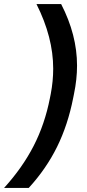

<svg xmlns="http://www.w3.org/2000/svg" viewBox="-75 -720 425 942"><path d="M170 -239 174 -259Q186 -322 186 -383Q186 -537 104 -700H225Q303 -549 303 -398Q303 -331 288 -259L284 -239Q258 -107 205 0.5Q152 108 66 202H-55Q35 103 90 -4Q145 -111 170 -239Z"/></svg>

Font: Bai Jamjuree SemiBold
Style: Italic
Weight: 600
Italic angle: -10°
Version: Version 1.000; ttfautohint (v1.6)